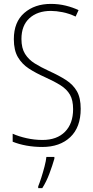

<svg xmlns="http://www.w3.org/2000/svg" viewBox="-20 -744 479 985"><path d="M394 -186Q394 -91 340.5 -40.5Q287 10 197 10Q155 10 116 3Q77 -4 45 -17V-58Q76 -44 116.5 -35Q157 -26 198 -26Q272 -26 313.5 -68Q355 -110 355 -184Q355 -230 339 -258Q323 -286 290.5 -306.5Q258 -327 209 -349Q164 -369 128.5 -392Q93 -415 72 -450.5Q51 -486 51 -543Q51 -631 104.5 -677.5Q158 -724 241 -724Q281 -724 317.5 -715Q354 -706 383 -692L368 -659Q334 -675 301 -681.5Q268 -688 241 -688Q172 -688 131 -650.5Q90 -613 90 -544Q90 -497 108.5 -467.5Q127 -438 158.5 -418.5Q190 -399 231 -380Q282 -357 318.5 -333.5Q355 -310 374.5 -276Q394 -242 394 -186ZM259 70Q249 105 233.5 146.5Q218 188 197 221H176V212Q183 195 192 167Q201 139 208.5 110Q216 81 218 61H259Z"/></svg>

Font: Noto Sans Telugu Condensed ExtraLight
Style: Regular
Weight: 200
Width: 3
Designer: Jelle Bosma - Monotype Design Team
Foundry: Monotype Imaging Inc.
Version: Version 2.005; ttfautohint (v1.8.4.7-5d5b)